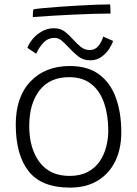

<svg xmlns="http://www.w3.org/2000/svg" viewBox="-20 -839 626 877"><path d="M300.5 18Q170 18 111 -56.5Q52 -131 52 -270Q52 -397 119.5 -467.2Q187 -537.5 299 -537.5Q380.5 -537.5 432.2 -499.5Q484 -461.5 509 -393.2Q534 -325 534 -234.5Q534 -158 505.8 -101.2Q477.5 -44.5 425.2 -13.2Q373 18 300.5 18ZM297.5 -35.5Q347 -35.5 381 -53.8Q415 -72 435.5 -102.2Q456 -132.5 465.2 -169Q474.5 -205.5 474.5 -241.5Q474.5 -312 455.8 -367.5Q437 -423 397.5 -454.8Q358 -486.5 296 -486.5Q207 -486.5 160.2 -425.8Q113.5 -365 113.5 -263Q113.5 -161.5 160.5 -98.5Q207.5 -35.5 297.5 -35.5ZM105 -620.5Q112 -640 129.2 -660.8Q146.5 -681.5 171.5 -695.8Q196.5 -710 226.5 -710Q256.5 -710 277 -693.8Q297.5 -677.5 315 -657.5Q331 -639.5 348.8 -625Q366.5 -610.5 390.5 -610.5Q413.5 -610.5 428.8 -628.5Q444 -646.5 451.5 -672L496.5 -652Q492.5 -638 479.5 -617.2Q466.5 -596.5 444.5 -580Q422.5 -563.5 392 -563.5Q359 -563.5 335.8 -582.8Q312.5 -602 293 -623Q277.5 -640 262.2 -653Q247 -666 229.5 -666Q199 -666 177.8 -643.2Q156.5 -620.5 145.5 -593.5ZM485 -777Q450.5 -777 405 -775.8Q359.5 -774.5 310.2 -772Q261 -769.5 214 -766.8Q167 -764 130 -761Q129.5 -769 130.2 -779.8Q131 -790.5 133 -796.5Q146 -799 178 -802Q210 -805 251.8 -808Q293.5 -811 337.8 -813.5Q382 -816 420.2 -817.5Q458.5 -819 483 -819Q483.5 -815 484.2 -802.5Q485 -790 485 -777Z"/></svg>

Font: Grandstander ExtraLight
Style: Regular
Weight: 200
Designer: Tyler Finck
Foundry: Etcetera Type Co
Version: Version 1.200; ttfautohint (v1.8.3)